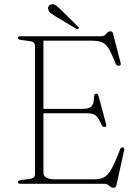

<svg xmlns="http://www.w3.org/2000/svg" viewBox="-20 -872 658 911"><path d="M65 -692Q65 -700 77.5 -700H459Q475.5 -700 484 -711.8Q492.5 -723.5 504 -723.5Q514 -723.5 516.5 -712L552.5 -573Q555.5 -561.5 545 -560Q533 -559 528.5 -570.5Q509 -620 494.5 -643Q480 -666 461.2 -672.5Q442.5 -679 411 -679H186V-355.5H372Q402.5 -355.5 414 -367Q425.5 -378.5 426 -412Q426 -424.5 434.5 -427Q444 -430 447.5 -416.5L483.5 -283Q486.5 -271.5 477 -269.5Q467.5 -268 462.5 -278.5Q447.5 -313.5 434 -324Q420.5 -334.5 395.5 -334.5H186V-54.5Q186 -21 240.5 -21H425.5Q454.5 -21 473.2 -30.8Q492 -40.5 509.2 -71Q526.5 -101.5 550 -164Q553.5 -173 561 -173Q572 -173 569 -159L532.5 6.5Q529.5 19 518 19Q508 19 498.5 9.5Q489 0 474.5 0H77.5Q65 0 65 -8Q65 -15.5 79.5 -17.5L121.5 -23Q146 -26 146 -46V-654Q146 -674 121.5 -677L79.5 -682.5Q65 -684.5 65 -692ZM271 -824 349.5 -746Q357 -740 353 -736Q348 -732 342.5 -735.5L243 -794.5Q230.5 -802.5 221.2 -809.5Q212 -816.5 209.5 -826Q206 -833.5 209.8 -840.8Q213.5 -848 222.5 -851Q234 -854.5 244.8 -846.5Q255.5 -838.5 271 -824Z"/></svg>

Font: Fraunces 9pt Thin
Style: Regular
Weight: 100
Version: Version 1.000;[b76b70a41]